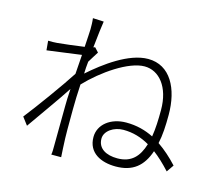

<svg xmlns="http://www.w3.org/2000/svg" viewBox="-112 -921 1224 1087"><g transform="rotate(15 500.0 -377.5)"><path d="M358 -625 348 -622C356 -698 363 -755 367 -778L303 -781C306 -758 306 -736 306 -717C306 -706 303 -665 300 -612C244 -604 176 -596 143 -593C126 -592 110 -591 91 -592L96 -537C163 -545 254 -559 297 -564C294 -528 292 -490 289 -451C242 -377 121 -210 66 -141L100 -96C156 -177 234 -284 284 -361C281 -318 280 -282 280 -259C280 -158 278 -120 278 -24C278 -8 278 15 275 26H333L330 -25C325 -111 327 -159 327 -254C327 -297 329 -347 332 -400C422 -495 564 -593 657 -593C742 -593 810 -514 810 -378C810 -321 808 -268 800 -221C752 -245 700 -259 639 -259C548 -259 480 -206 480 -132C480 -39 558 -3 644 -3C744 -3 801 -51 832 -143C863 -120 896 -89 931 -51L960 -93C924 -132 886 -166 845 -194C856 -242 859 -299 859 -363C859 -516 796 -639 666 -639C553 -639 422 -541 336 -465C337 -489 338 -512 341 -536C354 -559 370 -581 381 -600ZM641 -50C577 -50 526 -76 526 -135C526 -180 578 -215 634 -215C690 -215 740 -200 788 -172C765 -97 724 -50 641 -50Z"/></g></svg>

Font: Spoqa Han Sans Neo Light
Style: Regular
Weight: 300
Designer: [Spoqa Han Sans Neo] Dong-huui Kim ___ Younghwa Kang ___ Yujin Lee ___ [Noto Sans] Ryoko NISHIZUKA ____ (kana & ideograp
Foundry: Spoqa (http://www.spoqa-han-sans.com)
Version: Version 1.100;hotconv 1.0.109;makeotfexe 2.5.65596